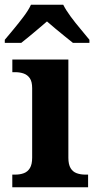

<svg xmlns="http://www.w3.org/2000/svg" viewBox="-35 -786 407 806"><path d="M16.6 0V-53H29Q49.3 -53 65.2 -59Q81.1 -64.9 90.5 -80.3Q100 -95.7 100 -124.1V-416.1Q100 -443.2 90.3 -457.4Q80.5 -471.7 64.6 -477.3Q48.7 -483 29 -483H16.8V-536H252V-123.9Q252 -95.8 261.3 -80.3Q270.5 -64.8 286.9 -58.9Q303.3 -53 323 -53H334.8V0ZM-14.9 -619Q1.1 -638 22.7 -664Q44.3 -690 64.6 -717Q84.9 -744 94.9 -766H230.5Q241.5 -744 261.3 -717Q281.2 -690 303.3 -664Q325.4 -638 340.4 -619V-606H271.2Q257.4 -617 237.4 -633.2Q217.3 -649.3 197.3 -666.1Q177.2 -682.9 162.2 -696Q147.2 -682.9 127.2 -666.1Q107.2 -649.3 87.9 -633.2Q68.6 -617 54.2 -606H-14.9Z"/></svg>

Font: Noto Serif Khmer
Style: Regular
Weight: 400
Designer: Danh Hong and the Monotype Design Team
Foundry: Monotype Imaging Inc.
Version: Version 2.003